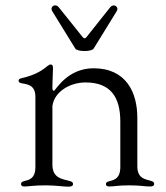

<svg xmlns="http://www.w3.org/2000/svg" viewBox="-20 -696 622 721"><path d="M71.7 4.3C89.8 4.3 103.3 0 151.3 0C189.3 0 217.3 5 236.5 5C248.2 5 254.3 2.1 254.3 -5C254.3 -11.4 250.4 -14.2 239.3 -17C212 -23.8 177.2 -28.1 176.8 -76.7V-297.9C183.9 -351.9 242.9 -386.4 301.1 -386.4C396.3 -386.4 431.8 -330.3 431.8 -239.3V-67.8C431.5 -19.9 401.6 -19.5 386.4 -14.2C381.4 -12.4 377.8 -10.3 377.8 -5C377.8 2.1 383.2 4.3 391.3 4.3C408.7 4.3 422.2 0 465.9 0C508.2 0 521.7 4.3 543.3 4.3C552.9 4.3 558.9 1.8 558.9 -5.7C558.9 -12.1 554.3 -14.6 546.2 -17C527 -23.1 496.1 -24.5 495.7 -70.7V-253.6C495.7 -347.3 455.3 -439.6 331 -439.6C231.2 -439.6 188.2 -355.1 182.5 -355.1C179.3 -355.1 177.6 -356.9 176.8 -363.6C176.8 -396 179 -421.5 179 -440.3C179 -451.7 175.4 -453.8 169.7 -453.8C166.2 -453.8 162.6 -451.3 157.3 -447.4C143.8 -436.8 120 -415.5 59.7 -402C53.6 -400.9 49.7 -397.4 49.7 -392.8C49.7 -387.4 54.3 -384.9 60.7 -383.5C78.8 -379.6 112.9 -379.3 112.9 -333.1V-67.8C112.6 -23.1 86.6 -20.2 69.6 -15.6C63.6 -13.8 58.9 -11.4 58.9 -5C58.9 2.1 64.3 4.3 71.7 4.3ZM176.1 -376.8V-407ZM176.1 -654.1 262.8 -513.5C270.2 -501.4 323.9 -501.1 331.7 -513.5L418.3 -654.1C428.3 -670.1 407 -685 393.5 -668.3L304.7 -556.5C299.4 -550.4 295.8 -550.4 290.5 -556.5L201 -668.3C187.1 -685.7 166.2 -670.5 176.1 -654.1Z"/></svg>

Font: Margiela Serif Light
Style: Regular
Weight: 300
Designer: Andreas Faust, Stefan Endress
Version: Version 1.002;FEAKit 1.0